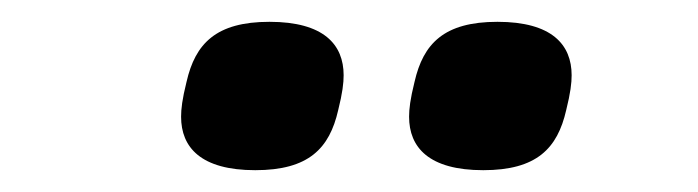

<svg xmlns="http://www.w3.org/2000/svg" viewBox="-20 -756 640 176"><path d="M214 -600C263 -600 282 -620 290 -655C294 -671 295 -680 295 -687C295 -715 277 -736 227 -736C178 -736 159 -716 151 -681C147 -665 146 -656 146 -649C146 -621 164 -600 214 -600ZM423 -600C472 -600 491 -620 499 -655C503 -671 504 -680 504 -687C504 -715 486 -736 436 -736C387 -736 368 -716 360 -681C356 -665 355 -656 355 -649C355 -621 373 -600 423 -600Z"/></svg>

Font: IBM Plex Mono SmBld
Style: Italic
Weight: 600
Italic angle: -9.5°
Monospace: yes
Designer: Mike Abbink, Paul van der Laan, Pieter van Rosmalen
Foundry: Bold Monday
Version: Version 2.004